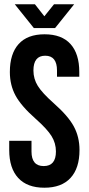

<svg xmlns="http://www.w3.org/2000/svg" viewBox="-20 -868 414 896"><path d="M26 -532Q26 -617 67 -662.5Q108 -708 188 -708Q268 -708 309 -662.5Q350 -617 350 -532V-510H246V-539Q246 -608 191 -608Q136 -608 136 -539Q136 -500 156.5 -467Q177 -434 230 -387Q298 -327 324.5 -278Q351 -229 351 -168Q351 -83 309 -37.5Q267 8 187 8Q107 8 65 -37.5Q23 -83 23 -168V-211H127V-161Q127 -93 184 -93Q241 -93 241 -161Q241 -200 220.5 -233Q200 -266 147 -313Q79 -373 52.5 -422Q26 -471 26 -532ZM49 -848H143L187 -792L232 -848H326L237 -737H138Z"/></svg>

Font: Bebas Neue
Style: Regular
Weight: 400
Designer: Ryoichi Tsunekawa
Foundry: Ryoichi Tsunekawa
Version: Version 1.400